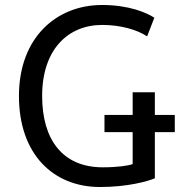

<svg xmlns="http://www.w3.org/2000/svg" viewBox="-20 -732 735 770"><path d="M512 -74C497 -68 453 -61 392 -61C231 -61 149 -172 149 -347C149 -533 252 -632 390 -632C463 -632 530 -613 570 -586L599 -661C568 -681 498 -712 389 -712C207 -712 56 -582 56 -347C56 -113 194 18 381 18C492 18 573 -5 601 -17V-202H681V-271H601V-362H512V-271H399V-202H512Z"/></svg>

Font: Repo
Style: Regular
Weight: 400
Designer: Stefan Peev
Foundry: Context Ltd
Version: Version 0.000